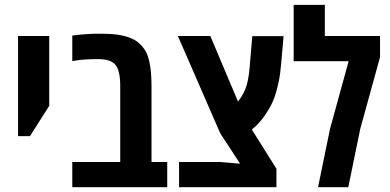

<svg xmlns="http://www.w3.org/2000/svg" viewBox="-20 -780 1624 800"><path d="M55.2 -212.9V-629.9H185.1V-338.9L105 -212.9Z M281.2 -631.8Q339.4 -639.6 392.3 -639.6Q445.3 -639.6 474.6 -634.8Q503.9 -629.9 525.1 -621.1Q546.4 -612.3 561.8 -597.9Q577.1 -583.5 586.7 -566.7Q596.2 -549.8 601.6 -525.9Q611.3 -485.4 611.3 -420.4V-105H676.8V0H281.2V-105H481V-420.9Q481 -485.4 461.4 -509.5Q441.9 -533.7 389.2 -533.7Q329.1 -533.7 292.5 -527.3L281.2 -525.4Z M1131.8 0H726.1V-105H895L979 -98.1V-100.1L897.9 -224.1L721.2 -629.9H856.4L971.7 -356.9Q991.7 -382.3 1003.2 -411.4Q1014.6 -440.4 1019.5 -491.7L1031.2 -629.4H1161.6L1151.4 -513.2Q1148.9 -487.3 1146.7 -470.2Q1144.5 -453.1 1136.2 -417.7Q1127.9 -382.3 1116 -355.5Q1104 -328.6 1081.5 -296.4Q1059.1 -264.2 1029.3 -240.2L1131.8 -77.1Z M1333.5 -629.9H1563.5V-542L1481 -242.7L1431.2 0H1305.2L1355 -242.7L1432.6 -524.9H1203.6V-759.8H1333.5Z"/></svg>

Font: Open Sans Hebrew Condensed
Style: Bold
Weight: 700
Width: 3
Foundry: Ascender Corporation, Yanek Iontef
Version: Version 2.001;PS 002.001;hotconv 1.0.70;makeotf.lib2.5.58329